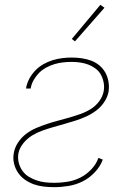

<svg xmlns="http://www.w3.org/2000/svg" viewBox="-20 -766 540 794"><path d="M204 8Q182 8 160.5 5.5Q139 3 119.5 -4Q100 -11 83 -23Q66 -35 54.5 -52Q43 -69 38 -90Q33 -111 37 -133Q41 -156 54.5 -176.5Q68 -197 87.5 -212Q107 -227 129.5 -236.5Q152 -246 174.5 -253.5Q197 -261 220 -267Q243 -273 265.5 -279.5Q288 -286 311 -294Q334 -302 354.5 -314.5Q375 -327 390 -347Q405 -367 409 -390Q412 -408 408.5 -425.5Q405 -443 397 -457.5Q389 -472 375 -482.5Q361 -493 345 -499Q329 -505 311.5 -507.5Q294 -510 276 -510Q258 -510 240.5 -508Q223 -506 206 -501Q189 -496 172 -487Q155 -478 142 -465Q129 -452 119.5 -435.5Q110 -419 107 -401V-400H88V-402Q91 -421 101 -440Q111 -459 126 -474.5Q141 -490 159.5 -500.5Q178 -511 197.5 -517Q217 -523 237 -525.5Q257 -528 277 -528Q298 -528 318.5 -525Q339 -522 357.5 -515Q376 -508 391 -495.5Q406 -483 415.5 -466Q425 -449 428.5 -428.5Q432 -408 429 -387Q425 -365 411 -344Q397 -323 377.5 -308.5Q358 -294 336 -284Q314 -274 291.5 -267Q269 -260 246.5 -253.5Q224 -247 201 -240.5Q178 -234 155.5 -226Q133 -218 112.5 -205.5Q92 -193 76 -173Q60 -153 56 -131Q53 -111 57.5 -93Q62 -75 72.5 -60Q83 -45 98.5 -35.5Q114 -26 131.5 -20Q149 -14 167.5 -12Q186 -10 206 -10Q232 -10 259.5 -14.5Q287 -19 312 -31.5Q337 -44 357.5 -65.5Q378 -87 387 -113L405 -106Q395 -78 372.5 -54Q350 -30 322 -16Q294 -2 263.5 3Q233 8 204 8ZM290 -595 277 -605 395 -746 412 -734Z"/></svg>

Font: Iosevka Term Curly Thin
Style: Italic
Weight: 100
Italic angle: -9°
Designer: Belleve Invis
Foundry: Belleve Invis
Version: Version 32.3.0